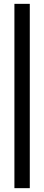

<svg xmlns="http://www.w3.org/2000/svg" viewBox="-20 -770 230 999"><path d="M55 209H135V-750H55Z"/></svg>

Font: Cabin Condensed
Style: Regular
Weight: 400
Designer: Pablo Impallari
Foundry: Pablo Impallari. www.impallari.com Igino Marini. www.ikern.com
Version: Version 1.006